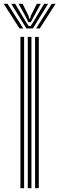

<svg xmlns="http://www.w3.org/2000/svg" viewBox="-50 -995 314 1015"><path d="M135.5 0V-800H155V0ZM58 0V-800H77.5V0ZM96.8 0V-800H116.2V0ZM-30.2 -974.8H-10L73 -844.5H53.2ZM9.5 -974.8H30.2L83.2 -885.5L101.2 -857.2H112.2L130 -885.5L183.2 -974.8H204L123.8 -844.5H89.8ZM48.5 -974.8H69.5L100.8 -911.2L104.2 -896.2H109.2L112.8 -911.2L144.5 -974.8H165.5L124.8 -900.8L113.2 -877.5H100.2L89 -900.8ZM223.5 -974.8H243.8L160.2 -844.5H140.5Z"/></svg>

Font: Big Shoulders Inline Text SemiBold
Style: Regular
Weight: 600
Designer: Patric King
Foundry: XO Type Co
Version: Version 1.000